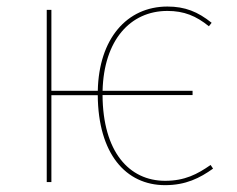

<svg xmlns="http://www.w3.org/2000/svg" viewBox="-20 -548 712 578"><path d="M614 -51.4C574.1 -23.6 536.3 -3.7 477.1 -3.7C368.4 -3.7 289.7 -91.3 288.7 -261.8H559.7V-274.6H288.8C292.6 -427.1 372.1 -515.1 484 -515.1C534.1 -515.1 570.3 -500.1 608.9 -468.9L617.1 -479.4C575.7 -512.7 536.9 -528.3 484 -528.3C361.6 -528.3 277.5 -431 274.4 -274.6H134.7V-518.3H120.7V0H134.7V-261.4H274.3C275.6 -85.5 358.2 9.4 477.1 9.4C539.4 9.4 581.8 -12.1 621.4 -40.4Z"/></svg>

Font: Fira Sans Hair
Style: Regular
Weight: 100
Designer: bBox Type GmbH & Carrois Corporate GbR & Edenspiekermann AG
Foundry: bBox Type GmbH & Carrois Corporate GbR & Edenspiekermann AG
Version: Version 4.300;PS 004.300;hotconv 1.0.88;makeotf.lib2.5.64775